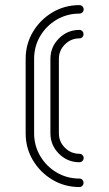

<svg xmlns="http://www.w3.org/2000/svg" viewBox="-20 -733 429 753"><path d="M291.5 0.5Q233.4 0.5 185.5 -28.1Q137.7 -56.6 109.1 -104.5Q80.6 -152.3 80.6 -210.4V-502Q80.6 -560.1 109.1 -607.9Q137.7 -655.8 185.5 -684.3Q233.4 -712.9 291.5 -712.9Q298.3 -712.9 303.2 -708Q308.1 -703.1 308.1 -696.3Q308.1 -689.5 303.2 -684.6Q298.3 -679.7 291.5 -679.7Q242.7 -679.7 202.1 -655.8Q161.6 -631.8 137.7 -591.6Q113.8 -551.3 113.8 -502V-210.4Q113.8 -161.6 137.7 -121.1Q161.6 -80.6 202.1 -56.6Q242.7 -32.7 291.5 -32.7Q298.3 -32.7 303 -27.8Q307.6 -22.9 307.6 -16.1Q307.6 -9.3 303 -4.4Q298.3 0.5 291.5 0.5ZM291.5 -96.7Q244.6 -96.7 211.2 -130.1Q177.7 -163.6 177.7 -210.4V-502Q177.7 -548.8 211.2 -582.3Q244.6 -615.7 291.5 -615.7Q298.3 -615.7 303 -610.8Q307.6 -606 307.6 -599.1Q307.6 -592.3 303 -587.4Q298.3 -582.5 291.5 -582.5Q258.3 -582.5 234.6 -558.8Q210.9 -535.2 210.9 -502V-210.4Q210.9 -177.2 234.6 -153.6Q258.3 -129.9 291.5 -129.9Q298.3 -129.9 303.2 -125Q308.1 -120.1 308.1 -113.3Q308.1 -106.4 303.2 -101.6Q298.3 -96.7 291.5 -96.7Z"/></svg>

Font: Neon Sans
Style: Regular
Weight: 400
Designer: GGBot
Version: 0.80